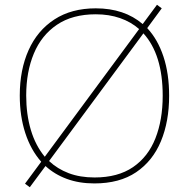

<svg xmlns="http://www.w3.org/2000/svg" viewBox="-20 -760 794 806"><path d="M690 -358Q690 -250 655.5 -167Q621 -84 551.5 -37Q482 10 376 10Q312 10 260.5 -9Q209 -28 171 -63L105 26L85 11L153 -81Q109 -131 86 -202Q63 -273 63 -359Q63 -467 100 -549.5Q137 -632 208.5 -678.5Q280 -725 382 -725Q502 -725 579 -659L639 -740L659 -725L598 -642Q642 -595 666 -523Q690 -451 690 -358ZM90 -359Q90 -280 109.5 -214.5Q129 -149 168 -102L564 -638Q530 -668 484 -684Q438 -700 382 -700Q284 -700 219 -656Q154 -612 122 -535Q90 -458 90 -359ZM663 -358Q663 -531 582 -620L186 -84Q221 -51 268.5 -33Q316 -15 377 -15Q475 -15 538.5 -58.5Q602 -102 632.5 -179.5Q663 -257 663 -358Z"/></svg>

Font: Noto Sans Kannada Thin
Style: Regular
Weight: 100
Designer: Jelle Bosma - Monotype Design Team
Foundry: Monotype Imaging Inc.
Version: Version 2.005; ttfautohint (v1.8.4.7-5d5b)